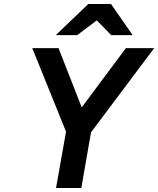

<svg xmlns="http://www.w3.org/2000/svg" viewBox="-20 -941 792 961"><path d="M260.5 0 310.5 -282 141.5 -700H273L389 -403.5L610 -700H751.5L435.5 -278.5L387 0ZM259 -765 422 -921H535.5L644 -765H537L464.5 -839L366 -765Z"/></svg>

Font: Overpass
Style: Bold Italic
Weight: 700
Italic angle: -10°
Designer: Delve Withrington, Dave Bailey, Thomas Jockin
Foundry: Delve Fonts LLC
Version: Version 4.000; ttfautohint (v1.8.3)